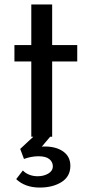

<svg xmlns="http://www.w3.org/2000/svg" viewBox="-20 -616 400 865"><path d="M206 0 168 45Q171 44 176 44Q231 43 264 66Q297 89 297 131Q297 179 257.5 204Q218 229 159 229Q93 229 53 191L83 152Q94 164 111.5 171Q129 178 150 178Q177 178 197.5 166Q218 154 218 133Q218 114 202.5 101Q187 88 153 88Q122 88 88 100L71 55L130 0H121V-339H45V-413H121V-596H215V-413H328V-339H215V0Z"/></svg>

Font: Josefin Sans
Style: Regular
Weight: 400
Designer: Santiago Orozco
Foundry: Typemade
Version: Version 2.000